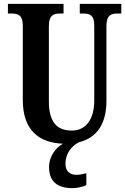

<svg xmlns="http://www.w3.org/2000/svg" viewBox="-20 -734 648 994"><path d="M357 240C374 240 410 234 427 224V163C408 168 390 171 376 171C343 171 319 154 319 115C319 55 357 17 390 2C487 -22 531 -101 531 -211V-598C531 -656 555 -664 589 -664H608V-714H393V-664H411C445 -664 468 -656 468 -602V-213C468 -114 422 -58 353 -58C279 -58 233 -96 233 -210V-598C233 -656 258 -664 291 -664H309V-714H21V-664H40C73 -664 98 -656 98 -602V-217C98 -59 182 5 306 10C266 32 234 78 234 130C234 206 276 240 357 240Z"/></svg>

Font: Noto Serif Sinhala ExtraCondensed
Style: Bold
Weight: 700
Width: 2
Designer: Jelle Bosma - Monotype Design Team
Foundry: Monotype Imaging Inc.
Version: Version 2.007